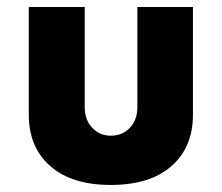

<svg xmlns="http://www.w3.org/2000/svg" viewBox="-20 -520 636 550"><path d="M297.4 9.8Q185.5 9.8 124 -44.2Q62.5 -98.1 62.5 -191.4V-500H222.7V-212.4Q222.7 -177.2 243.9 -154.3Q265.1 -131.3 297.4 -131.3Q330.6 -131.3 352.1 -154.1Q373.5 -176.8 373.5 -212.4V-500H532.7V-191.4Q532.7 -98.1 471.2 -44.2Q409.7 9.8 297.4 9.8Z"/></svg>

Font: Now Alt
Style: Bold
Weight: 700
Designer: Alfredo Marco Pradil
Foundry: Alfredo Marco Pradil
Version: Version 1.002;PS 001.002;hotconv 1.0.88;makeotf.lib2.5.64775